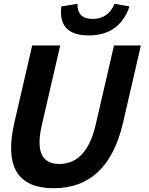

<svg xmlns="http://www.w3.org/2000/svg" viewBox="-20 -980 788 1014"><path d="M56 -333 150 -740H298L201 -320Q153 -114 293 -114Q437 -114 485 -320L582 -740H724L630 -333Q550 14 264 14Q-24 14 56 -333ZM304 -946 389 -960Q388 -880 469 -880Q552 -880 585 -960L664 -946Q611 -793 449 -793Q285 -793 304 -946Z"/></svg>

Font: KaiGen Gothic CN Bold
Style: Bold
Weight: 700
Designer: Ryoko NISHIZUKA  (kana & ideographs); Paul D. Hunt (Latin, Greek & Cyrillic); Wenlong ZHANG  (bopomofo); Sandoll Communi
Foundry: Adobe Systems Incorporated
Version: Version 1.002.20150501